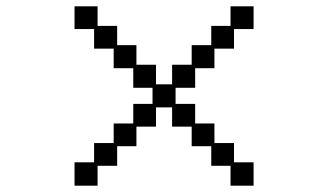

<svg xmlns="http://www.w3.org/2000/svg" viewBox="-20 -560 1040 608"><path d="M216 -46H278V-107H340V-169H402V-231H463V-282H402V-344H340V-406H278V-468H216V-540H289V-478H351V-417H412V-355H474V-293H525V-355H587V-417H649V-478H710V-540H783V-468H721V-406H659V-344H598V-282H536V-231H598V-169H659V-107H721V-46H783V28H710V-35H649V-97H587V-159H525V-220H474V-159H412V-97H351V-35H289V28H216Z"/></svg>

Font: DotGothic16
Style: Regular
Weight: 400
Designer: Fontworks Inc.
Foundry: Fontworks Inc.
Version: Version 1.100